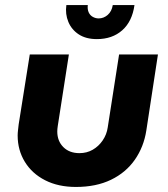

<svg xmlns="http://www.w3.org/2000/svg" viewBox="-20 -729 665 761"><path d="M606 -513 560 -212Q550 -147 514.5 -96Q479 -45 420 -16.5Q361 12 281 12Q211 12 159 -14.5Q107 -41 78.5 -87.5Q50 -134 50 -192Q50 -202 51.5 -214Q53 -226 54 -236L98 -513H253L209 -230Q208 -224 207.5 -218Q207 -212 207 -208Q207 -170 231 -146Q255 -122 295 -122Q324 -122 347.5 -135.5Q371 -149 387 -172.5Q403 -196 407 -224L452 -513ZM364 -574Q321 -574 292.5 -592.5Q264 -611 251 -642Q238 -673 243 -709H328Q326 -692 331.5 -680Q337 -668 348 -662Q359 -656 371 -656Q391 -656 407 -670Q423 -684 427 -709H513Q504 -644 464.5 -609Q425 -574 364 -574Z"/></svg>

Font: MuseoModerno Thin
Style: Bold Italic
Weight: 700
Italic angle: -9°
Version: Version 1.003